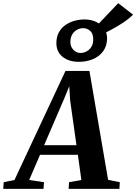

<svg xmlns="http://www.w3.org/2000/svg" viewBox="-98 -1194 861 1214"><path d="M-77.5 0 -74.5 -42 -6.5 -56 316 -745.5H467.5L585.5 -57L659.5 -42L657 0H336L338.5 -42L416.5 -56L394.5 -215H155L86.5 -56L180.5 -42L177 0ZM181 -276H385.5L345.5 -559.5L340 -648.5L307.5 -569.5ZM402 -803Q336.5 -803 297.5 -835Q258.5 -867 258.5 -921Q258.5 -961 274.2 -989.5Q290 -1018 316 -1036Q342 -1054 373.5 -1062.5Q405 -1071 436.5 -1071Q477.5 -1071 509.5 -1055.8Q541.5 -1040.5 560.2 -1013.8Q579 -987 579 -952.5Q579 -903.5 554.2 -870Q529.5 -836.5 489 -819.8Q448.5 -803 402 -803ZM410 -859Q430.5 -859 449 -868.8Q467.5 -878.5 479.5 -897.5Q491.5 -916.5 491.5 -944Q491.5 -982 472 -999Q452.5 -1016 427.5 -1016Q408.5 -1016 389.8 -1006.2Q371 -996.5 359 -976.8Q347 -957 347 -927Q347 -899 366.2 -879Q385.5 -859 410 -859ZM541.5 -973 493.5 -1010 649.5 -1174 743.5 -1101Q712.5 -1071.5 676.2 -1048Q640 -1024.5 605 -1006Q570 -987.5 541.5 -973Z"/></svg>

Font: Merriweather 48pt ExtraBold
Style: Italic
Weight: 800
Italic angle: -7.8°
Version: Version 2.101